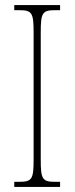

<svg xmlns="http://www.w3.org/2000/svg" viewBox="-20 -734 293 754"><path d="M36 0H216V-20H196C146 -20 140 -31 140 -108V-606C140 -683 146 -694 196 -694H216V-714H36V-694H56C106 -694 112 -683 112 -606V-108C112 -31 106 -20 56 -20H36Z"/></svg>

Font: Noto Serif Hebrew ExtraCondensed Thin
Style: Regular
Weight: 100
Width: 2
Designer: Monotype Design Team
Foundry: Monotype Imaging Inc.
Version: Version 2.004